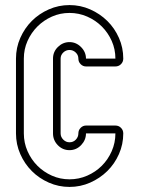

<svg xmlns="http://www.w3.org/2000/svg" viewBox="-20 -726 582 757"><path d="M254 -706Q297 -706 335.5 -689Q374 -672 403 -643.5Q432 -615 449 -576.5Q466 -538 466 -495Q466 -482 457 -473Q448 -464 435 -464H319Q307 -464 298 -473Q289 -482 289 -495Q289 -509 278.5 -519Q268 -529 254 -529Q240 -529 229.5 -519Q219 -509 219 -495V-200Q219 -186 229.5 -175.5Q240 -165 254 -165Q269 -165 279 -175.5Q289 -186 289 -200Q289 -213 298 -222Q307 -231 319 -231H435Q448 -231 457 -222Q466 -213 466 -200Q466 -157 449 -118.5Q432 -80 403 -51.5Q374 -23 335.5 -6Q297 11 254 11Q211 11 172.5 -6Q134 -23 105.5 -51.5Q77 -80 60 -118.5Q43 -157 43 -200V-495Q43 -538 60 -576.5Q77 -615 105.5 -643.5Q134 -672 172.5 -689Q211 -706 254 -706ZM254 -675Q217 -675 184.5 -660.5Q152 -646 127.5 -621.5Q103 -597 88.5 -564.5Q74 -532 74 -495V-200Q74 -163 88.5 -130Q103 -97 127.5 -72.5Q152 -48 184.5 -33.5Q217 -19 254 -19Q291 -19 324 -33.5Q357 -48 381.5 -72.5Q406 -97 420.5 -130Q435 -163 435 -200H319Q319 -174 300 -154Q281 -134 254 -134Q227 -134 208 -153.5Q189 -173 189 -200V-495Q189 -522 208.5 -541Q228 -560 254 -560Q280 -560 299.5 -540.5Q319 -521 319 -495H435Q435 -532 420.5 -564.5Q406 -597 381.5 -621.5Q357 -646 324 -660.5Q291 -675 254 -675Z"/></svg>

Font: Lichte PostBus
Style: Regular
Weight: 400
Designer: Peter Wiegel
Version: Version 1.001